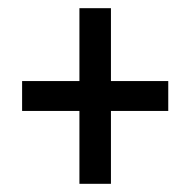

<svg xmlns="http://www.w3.org/2000/svg" viewBox="-20 -592 465 469"><path d="M174 -143V-321H34V-394H174V-572H251V-394H391V-321H251V-143Z"/></svg>

Font: Noto Serif Thai ExtraCondensed Black
Style: Regular
Weight: 900
Width: 2
Designer: Monotype Design Team
Foundry: Monotype Imaging Inc.
Version: Version 2.002; ttfautohint (v1.8.4.7-5d5b)